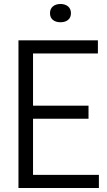

<svg xmlns="http://www.w3.org/2000/svg" viewBox="-20 -942 535 962"><path d="M72.5 0V-740H470.5V-674H145.5V-412.5H423.5V-347H145.5V-66H475.5V0ZM283 -830.5Q259.5 -830.5 245 -842.2Q230.5 -854 230.5 -876Q230.5 -897.5 245 -909.8Q259.5 -922 283 -922Q306.5 -922 321 -909.8Q335.5 -897.5 335.5 -876Q335.5 -854 321 -842.2Q306.5 -830.5 283 -830.5Z"/></svg>

Font: Encode Sans Condensed
Style: Regular
Weight: 400
Width: 3
Designer: Multiple Designers
Foundry: Impallari Type
Version: Version 3.000; ttfautohint (v1.8.3) -l 8 -r 50 -G 200 -x 14 